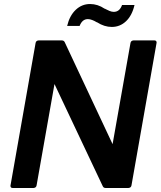

<svg xmlns="http://www.w3.org/2000/svg" viewBox="-20 -935 802 955"><path d="M619 0H505Q495 0 491 -9L251 -517L162 -13Q160 -1 147 0H43Q32 0 32 -11L157 -721Q159 -733 172 -734H287Q298 -734 302 -725L540 -218L629 -721Q631 -733 644 -734H748Q759 -734 759 -723L634 -13Q632 -1 619 0ZM536 -801Q499 -801 463 -824Q461 -824 455.5 -827.5Q450 -831 438.5 -835.5Q427 -840 417 -840Q389 -840 376 -806H314Q326 -857 356.5 -886Q387 -915 428 -915Q466 -915 500 -892Q502 -892 508 -888.5Q514 -885 525 -880.5Q536 -876 546 -876Q575 -876 587 -910H649Q637 -858 607 -829.5Q577 -801 536 -801Z"/></svg>

Font: YamahaIndonesia935. App
Style: Bold Italic
Weight: 700
Italic angle: -10°
Designer: Dalton Maag Ltd
Foundry: Dalton Maag Ltd
Version: Version 1.002; January 01, 2024; Regular/Italic